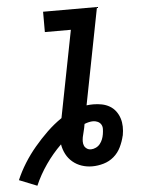

<svg xmlns="http://www.w3.org/2000/svg" viewBox="-84 -785 691 912"><g transform="rotate(-5 261.0 -329.5)"><path d="M57 81 -28 47Q-11 7 13 -31.5Q37 -70 66.5 -105Q96 -140 128.5 -171.5Q161 -203 199 -229L280 -643H156V-740H413L323 -279Q331 -280 339 -280.5Q347 -281 355 -281Q376 -281 396 -277Q416 -273 433 -263Q450 -253 461.5 -237.5Q473 -222 479 -203.5Q485 -185 485.5 -164Q486 -143 482 -122L481 -119Q475 -93 462.5 -67Q450 -41 428.5 -22.5Q407 -4 379.5 4Q352 12 325 12Q299 12 275 4Q251 -4 232 -20Q213 -36 201.5 -58Q190 -80 186 -105Q145 -65 112 -17.5Q79 30 57 81ZM326 -69Q337 -69 349 -74.5Q361 -80 369 -90Q377 -100 381.5 -111.5Q386 -123 388 -135Q390 -147 390.5 -159.5Q391 -172 385.5 -181.5Q380 -191 369.5 -196Q359 -201 347 -201Q337 -201 326.5 -198.5Q316 -196 306 -192L305 -188Q303 -174 299 -159Q295 -144 292 -130Q290 -119 290 -108.5Q290 -98 294 -89Q298 -80 306.5 -74.5Q315 -69 326 -69Z"/></g></svg>

Font: Lode
Style: Bold Italic
Weight: 700
Italic angle: -11°
Monospace: yes
Designer: Belleve Invis
Foundry: Belleve Invis
Version: Version 29.2.0; ttfautohint (v1.8.3)